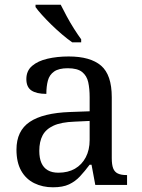

<svg xmlns="http://www.w3.org/2000/svg" viewBox="-20 -786 603 816"><path d="M205 10Q161 10 125.5 -7.5Q90 -25 70 -60.5Q50 -96 50 -150Q50 -230 106.5 -268Q163 -306 278 -310L361 -313V-373Q361 -409 355 -436.5Q349 -464 329 -480Q309 -496 268 -496Q230 -496 210 -482Q190 -468 183.5 -443.5Q177 -419 177 -387Q135 -387 113.5 -401.5Q92 -416 92 -450Q92 -485 116.5 -506Q141 -527 182 -536.5Q223 -546 272 -546Q364 -546 409.5 -507Q455 -468 455 -373V-114Q455 -86 461 -70.5Q467 -55 481 -48.5Q495 -42 517 -42H520V0H385L369 -86H361Q340 -58 320 -36.5Q300 -15 273.5 -2.5Q247 10 205 10ZM228 -52Q269 -52 298.5 -69Q328 -86 344.5 -117.5Q361 -149 361 -191V-272L297 -269Q240 -267 207.5 -252Q175 -237 161 -210.5Q147 -184 147 -145Q147 -114 156 -93.5Q165 -73 183 -62.5Q201 -52 228 -52ZM287 -606Q267 -620 244 -639.5Q221 -659 198.5 -681Q176 -703 158 -723Q140 -743 131 -756V-766H238Q249 -744 263.5 -717Q278 -690 294.5 -664Q311 -638 325 -619V-606Z"/></svg>

Font: Noto Serif Thai
Style: Regular
Weight: 400
Designer: Monotype Design Team
Foundry: Monotype Imaging Inc.
Version: Version 2.001